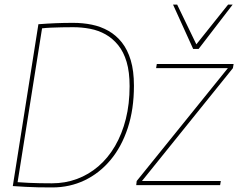

<svg xmlns="http://www.w3.org/2000/svg" viewBox="-20 -810 1042 840"><path d="M209 10Q174 10 146.5 9.5Q119 9 93 7.5Q67 6 36 4L148 -704Q187 -707 223 -708.5Q259 -710 300 -710Q343 -710 382 -702Q421 -694 454.5 -675Q488 -656 513 -624.5Q538 -593 552 -546.5Q566 -500 566 -435Q566 -332 539 -250Q512 -168 463.5 -110Q415 -52 350 -21Q285 10 209 10ZM207 -8Q265 -8 316.5 -27Q368 -46 410.5 -82.5Q453 -119 483.5 -171.5Q514 -224 530.5 -289.5Q547 -355 547 -433Q547 -495 534 -539Q521 -583 497 -612.5Q473 -642 442 -659.5Q411 -677 374.5 -684Q338 -691 300 -691Q276 -691 250.5 -690.5Q225 -690 202.5 -689Q180 -688 164 -686L57 -13Q83 -11 106.5 -10Q130 -9 154.5 -8.5Q179 -8 207 -8ZM576 0 578 -18 977 -512H663L666 -530H1002L999 -512L601 -18H946L943 0ZM998 -790 849 -596H825L737 -790H755L839 -616L978 -790Z"/></svg>

Font: Georama ExtraCondensed Thin Thin
Style: Italic
Weight: 250
Italic angle: -9°
Version: Version 1.001